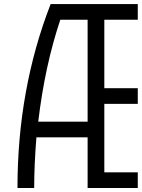

<svg xmlns="http://www.w3.org/2000/svg" viewBox="-20 -937 707 957"><path d="M416.7 -252.6H161.5Q150.4 -114.6 150.4 0H67.1Q67.1 -491.5 232.4 -916.7H666.7V-838.5H500V-497.4H666.7V-419.3H500V-78.1H666.7V0H416.7ZM416.7 -330.7V-838.5H280.6Q203.8 -610 170.6 -330.7Z"/></svg>

Font: Monoid
Style: Regular
Weight: 400
Width: 4
Monospace: yes
Designer: Andreas Larsen (@larsenwork)
Version: Version 0.61